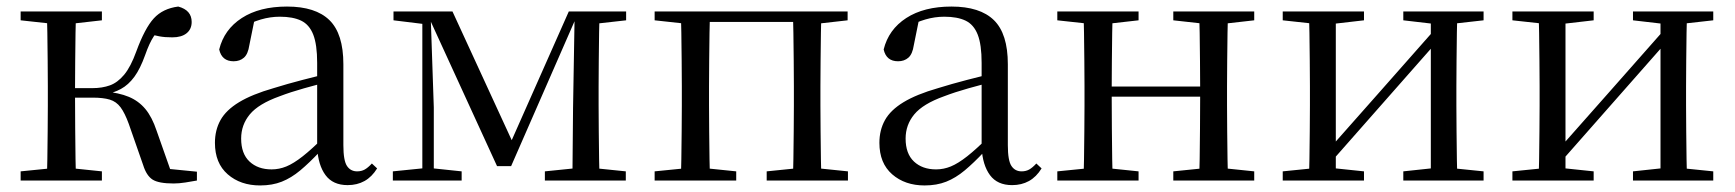

<svg xmlns="http://www.w3.org/2000/svg" viewBox="-20 -551 5294 586"><path d="M43 0V-28L153 -39H185L291 -28V0ZM43 -489V-516H291V-489L185 -477H153ZM123 0Q124 -24 124.5 -65Q125 -106 125.5 -150Q126 -194 126 -229V-288Q126 -322 125.5 -366Q125 -410 124.5 -451Q124 -492 123 -516H212Q211 -492 210.5 -450.5Q210 -409 209.5 -362.5Q209 -316 209 -278V-258Q209 -209 209.5 -158.5Q210 -108 210.5 -66Q211 -24 212 0ZM417 -47 373 -173Q361 -206 348 -223.5Q335 -241 315 -247Q295 -253 263 -253H167V-282H262Q292 -282 315.5 -290.5Q339 -299 359 -323Q379 -347 396 -394Q422 -465 449.5 -495Q477 -525 524 -531Q565 -520 565 -484Q565 -462 549.5 -449.5Q534 -437 506 -437Q483 -437 467 -440Q451 -443 434 -448L481 -479Q462 -459 449 -439.5Q436 -420 423 -383Q408 -341 390 -316.5Q372 -292 349 -279.5Q326 -267 297 -262L298 -272Q343 -268 373 -255.5Q403 -243 423.5 -218.5Q444 -194 458 -152L507 -13L450 -40L581 -27V0Q565 3 545.5 6Q526 9 510 9Q464 9 445.5 -3Q427 -15 417 -47Z M774 15Q714 15 675 -19Q636 -53 636 -115Q636 -154 653 -184.5Q670 -215 709.5 -239Q749 -263 815 -282Q857 -295 903 -307Q949 -319 989 -328V-303Q949 -293 908 -281.5Q867 -270 833 -257Q769 -234 742.5 -202Q716 -170 716 -128Q716 -82 741.5 -58Q767 -34 809 -34Q832 -34 854 -43Q876 -52 904 -74Q932 -96 970 -134L979 -87H955Q924 -54 896.5 -31Q869 -8 840 3.5Q811 15 774 15ZM1041 14Q996 14 973.5 -16.5Q951 -47 948 -100V-103V-359Q948 -415 936 -445.5Q924 -476 899 -488Q874 -500 834 -500Q805 -500 776 -491.5Q747 -483 714 -465L757 -492L741 -413Q737 -386 724.5 -375Q712 -364 693 -364Q657 -364 649 -400Q664 -461 718 -496Q772 -531 856 -531Q943 -531 985.5 -489.5Q1028 -448 1028 -355V-108Q1028 -61 1039 -44.5Q1050 -28 1070 -28Q1083 -28 1093 -33.5Q1103 -39 1115 -52L1131 -37Q1115 -11 1092.5 1.5Q1070 14 1041 14Z M1497 -44 1288 -500H1283V-516H1361L1552 -101H1532L1716 -516H1747V-501H1740L1540 -44ZM1727 0 1729 -222 1734 -516H1810Q1809 -492 1808.5 -451Q1808 -410 1807.5 -366Q1807 -322 1807 -288V-229Q1807 -194 1807.5 -150Q1808 -106 1808.5 -65Q1809 -24 1810 0ZM1179 0V-28L1278 -38H1294L1389 -28V0ZM1643 0V-28L1751 -39H1783L1890 -28V0ZM1181 -489V-516H1291V-477H1279ZM1269 0V-516H1294L1304 -223V0ZM1765 -477V-516H1891V-489L1784 -477Z M2058 0Q2059 -24 2059.5 -65Q2060 -106 2060.5 -150Q2061 -194 2061 -229V-288Q2061 -322 2060.5 -366Q2060 -410 2059.5 -451Q2059 -492 2058 -516H2147Q2146 -492 2145.5 -451Q2145 -410 2144.5 -366Q2144 -322 2144 -288V-229Q2144 -194 2144.5 -150Q2145 -106 2145.5 -65Q2146 -24 2147 0ZM2400 0Q2401 -24 2401.5 -65Q2402 -106 2402.5 -150Q2403 -194 2403 -229V-288Q2403 -322 2402.5 -366Q2402 -410 2401.5 -451Q2401 -492 2400 -516H2487Q2486 -492 2485.5 -451Q2485 -410 2484.5 -366Q2484 -322 2484 -288V-229Q2484 -194 2484.5 -150Q2485 -106 2485.5 -65Q2486 -24 2487 0ZM1978 0V-28L2088 -39H2120L2227 -28V0ZM2320 0V-28L2428 -39H2461L2568 -28V0ZM1978 -489V-516H2102V-477H2088ZM2444 -477V-516H2567V-489L2461 -477ZM2102 -484V-516H2444V-484Z M2802 15Q2742 15 2703 -19Q2664 -53 2664 -115Q2664 -154 2681 -184.5Q2698 -215 2737.5 -239Q2777 -263 2843 -282Q2885 -295 2931 -307Q2977 -319 3017 -328V-303Q2977 -293 2936 -281.5Q2895 -270 2861 -257Q2797 -234 2770.5 -202Q2744 -170 2744 -128Q2744 -82 2769.5 -58Q2795 -34 2837 -34Q2860 -34 2882 -43Q2904 -52 2932 -74Q2960 -96 2998 -134L3007 -87H2983Q2952 -54 2924.5 -31Q2897 -8 2868 3.5Q2839 15 2802 15ZM3069 14Q3024 14 3001.5 -16.5Q2979 -47 2976 -100V-103V-359Q2976 -415 2964 -445.5Q2952 -476 2927 -488Q2902 -500 2862 -500Q2833 -500 2804 -491.5Q2775 -483 2742 -465L2785 -492L2769 -413Q2765 -386 2752.5 -375Q2740 -364 2721 -364Q2685 -364 2677 -400Q2692 -461 2746 -496Q2800 -531 2884 -531Q2971 -531 3013.5 -489.5Q3056 -448 3056 -355V-108Q3056 -61 3067 -44.5Q3078 -28 3098 -28Q3111 -28 3121 -33.5Q3131 -39 3143 -52L3159 -37Q3143 -11 3120.5 1.5Q3098 14 3069 14Z M3287 0Q3288 -24 3288.5 -65Q3289 -106 3289.5 -150Q3290 -194 3290 -229V-288Q3290 -322 3289.5 -366Q3289 -410 3288.5 -451Q3288 -492 3287 -516H3376Q3375 -492 3374.5 -450.5Q3374 -409 3373.5 -363Q3373 -317 3373 -280V-260Q3373 -210 3373.5 -159Q3374 -108 3374.5 -66Q3375 -24 3376 0ZM3639 0Q3641 -24 3641.5 -66Q3642 -108 3642.5 -159Q3643 -210 3643 -260V-280Q3643 -317 3642.5 -363Q3642 -409 3641.5 -450.5Q3641 -492 3639 -516H3728Q3727 -492 3726.5 -451Q3726 -410 3725.5 -366Q3725 -322 3725 -288V-229Q3725 -194 3725.5 -150Q3726 -106 3726.5 -65Q3727 -24 3728 0ZM3207 0V-28L3317 -39H3349L3455 -28V0ZM3207 -489V-516H3455V-489L3349 -477H3317ZM3561 0V-28L3669 -39H3702L3808 -28V0ZM3561 -489V-516H3808V-489L3702 -477H3669ZM3331 -256V-287H3684V-256Z M3895 0V-28L4004 -39H4038L4143 -28V0ZM4263 0V-28L4366 -39H4400L4508 -28V0ZM3975 0Q3976 -24 3976.5 -65Q3977 -106 3977.5 -150Q3978 -194 3978 -229V-288Q3978 -322 3977.5 -366Q3977 -410 3976.5 -451Q3976 -492 3975 -516H4057V0ZM4034 -47 3999 -66H4010L4187 -266L4368 -471L4402 -451H4390L4212 -249ZM4347 0V-516H4428Q4427 -492 4426.5 -451Q4426 -410 4425.5 -366Q4425 -322 4425 -288V-229Q4425 -194 4425.5 -150Q4426 -106 4426.5 -65Q4427 -24 4428 0ZM3895 -489V-516H4143V-489L4039 -477H4005ZM4263 -489V-516H4508V-489L4401 -477H4366Z M4596 0V-28L4705 -39H4739L4844 -28V0ZM4964 0V-28L5067 -39H5101L5209 -28V0ZM4676 0Q4677 -24 4677.5 -65Q4678 -106 4678.5 -150Q4679 -194 4679 -229V-288Q4679 -322 4678.5 -366Q4678 -410 4677.5 -451Q4677 -492 4676 -516H4758V0ZM4735 -47 4700 -66H4711L4888 -266L5069 -471L5103 -451H5091L4913 -249ZM5048 0V-516H5129Q5128 -492 5127.5 -451Q5127 -410 5126.5 -366Q5126 -322 5126 -288V-229Q5126 -194 5126.5 -150Q5127 -106 5127.5 -65Q5128 -24 5129 0ZM4596 -489V-516H4844V-489L4740 -477H4706ZM4964 -489V-516H5209V-489L5102 -477H5067Z"/></svg>

Font: Noto Serif SC
Style: Regular
Weight: 400
Designer: Ryoko NISHIZUKA 西塚涼子 (kana & ideographs); Frank Grießhammer (Latin, Greek & Cyrillic); Wenlong ZHANG 张文龙 (bopomofo); San
Foundry: Adobe
Version: Version 2.002-H1;hotconv 1.1.0;makeotfexe 2.6.0